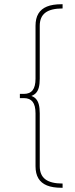

<svg xmlns="http://www.w3.org/2000/svg" viewBox="-20 -762 357 908"><path d="M93 -318Q121 -318 134.5 -335.5Q148 -353 148 -390V-640Q148 -675 161.5 -697.5Q175 -720 202 -731Q229 -742 271 -742H276V-722Q221 -722 194.5 -702Q168 -682 168 -640V-390Q168 -365 163.5 -348Q159 -331 149 -321Q139 -311 122 -306L93 -298H74V-318ZM122 -310Q139 -306 149 -295.5Q159 -285 163.5 -268Q168 -251 168 -226V24Q168 66 194.5 86Q221 106 276 106V126H271Q229 126 202 115Q175 104 161.5 81.5Q148 59 148 24V-226Q148 -263 134.5 -280.5Q121 -298 93 -298H74V-318H93Z"/></svg>

Font: Alexandria Thin
Style: Regular
Weight: 250
Designer: Mohamed Gaber
Foundry: Kief Type Foundry
Version: Version 5.100